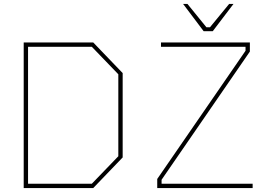

<svg xmlns="http://www.w3.org/2000/svg" viewBox="-20 -952 1394 972"><path d="M1011 -794 907 -932H929L1025 -814H1043L1140 -932H1162L1057 -794ZM776 0V-46L1223 -695V-715H795V-737H1245V-691L798 -42V-22H1259V0ZM100 0V-737H452L601 -582V-155L452 0ZM122 -22H445L579 -161V-576L445 -715H122Z"/></svg>

Font: Tomorrow Thin
Style: Regular
Weight: 250
Designer: Tony de Marco, Monica Rizzolli
Foundry: Just in Type
Version: Version 2.002